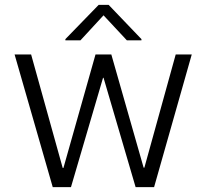

<svg xmlns="http://www.w3.org/2000/svg" viewBox="-20 -770 850 790"><path d="M197 0H272L404 -450H406L538 0H614L769 -546H703L574 -80H571L438 -546H373L241 -79H238L108 -546H40ZM249 -604H311L406 -707L502 -604H562V-609L427 -750H386L249 -609Z"/></svg>

Font: Wafeq Light
Style: Regular
Weight: 300
Designer: Rasmus Andersson & Azza Alameddine
Foundry: Google & TypeTogether
Version: Version 3.000;January 28, 2025;FontCreator 15.0.0.3014 64-bi